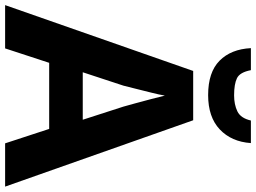

<svg xmlns="http://www.w3.org/2000/svg" viewBox="-142 -834 977 732"><g transform="rotate(90 346.0 -468.5)"><path d="M527 0 472 -168H220L165 0H0L251 -717H439L692 0ZM387 -451Q383 -466 374.5 -496Q366 -526 358 -557.5Q350 -589 345 -609Q341 -586 333.5 -556.5Q326 -527 319 -498.5Q312 -470 307 -451L256 -296H437ZM526 -937Q521 -863 474 -818.5Q427 -774 343 -774Q256 -774 212 -817.5Q168 -861 164 -937H248Q256 -895 278.5 -884Q301 -873 344 -873Q379 -873 405 -885.5Q431 -898 440 -937Z"/></g></svg>

Font: Noto Sans Thai Looped
Style: Bold
Weight: 700
Designer: Sasikarn Vongin, Ben Mitchell
Foundry: The Fontpad Ltd
Version: Version 1.001; ttfautohint (v1.8.4.7-5d5b)